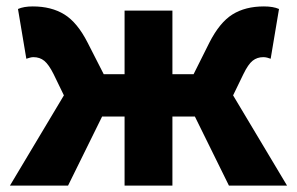

<svg xmlns="http://www.w3.org/2000/svg" viewBox="-20 -578 925 598"><path d="M179 -281 147 -347Q132 -377 118 -388.5Q104 -400 84 -400Q79 -400 73.5 -398.5Q68 -397 62 -395L36 -550Q54 -558 82 -558Q140 -558 180.5 -533Q221 -508 253 -445L303 -347H368V-545H517V-347H583L632 -445Q664 -508 704 -533Q744 -558 802 -558Q831 -558 849 -550L823 -395Q818 -397 812 -398.5Q806 -400 800 -400Q781 -400 767 -389Q753 -378 738 -347L706 -281L874 0H693L587 -215H517V0H368V-215H298L192 0H11Z"/></svg>

Font: Nebula Sans Bold
Style: Regular
Weight: 700
Designer: Paul D. Hunt for Adobe (as Source Sans)
Foundry: Nebula Entertainment & Broadcasting LLC
Version: Version 1.010